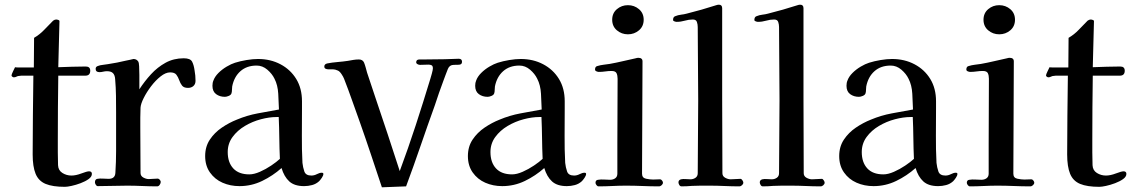

<svg xmlns="http://www.w3.org/2000/svg" viewBox="-20 -792 4814 817"><path d="M371 -52Q371 -40 357 -30Q343 -20 323 -12.5Q303 -5 284.5 -1Q266 3 256 3Q204 3 174 -9.5Q144 -22 131.5 -52.5Q119 -83 119 -135Q119 -218 120 -302Q121 -386 122 -470H78Q74 -470 70.5 -470Q67 -470 62 -469Q56 -469 50.5 -466Q45 -463 39 -463Q36 -463 32.5 -465.5Q29 -468 29 -471Q29 -475 35.5 -488.5Q42 -502 44 -506Q47 -505 55 -505H124L125 -631Q149 -645 168 -665Q187 -685 206 -704Q213 -709 219 -709Q223 -709 228.5 -707Q234 -705 233 -700L228 -506Q257 -507 286.5 -508Q316 -509 345 -509Q364 -509 364 -491Q364 -470 343 -470H228Q227 -402 226.5 -334Q226 -266 226 -198Q226 -171 226 -143.5Q226 -116 227 -89Q228 -67 245.5 -56Q263 -45 284 -45Q303 -45 326.5 -54Q350 -63 359 -63Q371 -63 371 -52Z M812 -448Q812 -434 803 -426Q794 -418 780 -418Q762 -418 754.5 -428Q747 -438 742.5 -451Q738 -464 730.5 -474Q723 -484 704 -484Q685 -484 663.5 -467Q642 -450 623 -425Q604 -400 591.5 -375Q579 -350 578 -334Q577 -313 577 -291.5Q577 -270 577 -249Q577 -201 577.5 -152.5Q578 -104 578 -56Q578 -43 590 -36.5Q602 -30 613 -30Q623 -30 632 -31Q641 -32 651 -32Q656 -32 660 -27Q664 -22 664 -18Q664 -12 659.5 -5.5Q655 1 649 1Q617 1 585 -0.5Q553 -2 521 -2Q490 -2 459 -1Q428 0 396 0Q391 0 387.5 -6Q384 -12 384 -16Q384 -29 394 -31Q405 -33 418 -32Q431 -31 442 -31Q470 -31 471 -57Q474 -103 474 -149Q474 -195 474 -241V-315Q474 -350 473.5 -385Q473 -420 470 -455Q469 -472 461 -480.5Q453 -489 435 -489Q427 -489 419 -487Q411 -485 403 -485Q387 -485 387 -499Q387 -508 396 -511Q406 -515 417.5 -516Q429 -517 439 -519Q479 -525 516 -534Q519 -534 533 -537.5Q547 -541 548 -541Q562 -541 569 -529Q571 -526 572 -510Q573 -494 573 -473.5Q573 -453 573 -435.5Q573 -418 573 -412Q595 -446 622.5 -476Q650 -506 684.5 -525Q719 -544 762 -544Q790 -544 797.5 -529.5Q805 -515 808 -492Q810 -482 811 -470.5Q812 -459 812 -448Z M1171 -116Q1169 -160 1168.5 -205Q1168 -250 1166 -294H1157Q1126 -294 1090 -284.5Q1054 -275 1022 -256Q990 -237 969.5 -209Q949 -181 949 -145Q949 -101 972.5 -75.5Q996 -50 1041 -50Q1061 -50 1086 -61Q1111 -72 1134 -87.5Q1157 -103 1171 -116ZM1356 -52Q1356 -45 1349.5 -35.5Q1343 -26 1338 -21Q1325 -9 1308 -4.5Q1291 0 1274 0Q1233 0 1211 -20Q1189 -40 1178 -77Q1141 -44 1095.5 -22Q1050 0 999 0Q960 0 927 -14.5Q894 -29 873.5 -58Q853 -87 853 -128Q853 -168 873 -198Q893 -228 924 -249Q955 -270 988 -283Q1031 -301 1076.5 -309.5Q1122 -318 1167 -326Q1166 -356 1164 -393Q1162 -430 1148 -457Q1138 -478 1117.5 -495.5Q1097 -513 1072 -513Q1030 -513 1003 -489Q976 -465 968 -424Q967 -417 967 -409Q967 -401 965 -395Q963 -388 953.5 -384Q944 -380 937 -380Q915 -380 899.5 -391.5Q884 -403 884 -427Q884 -440 888 -449Q894 -466 909.5 -481.5Q925 -497 944.5 -508.5Q964 -520 980 -525Q1002 -532 1029 -536.5Q1056 -541 1078 -541Q1131 -541 1173.5 -518.5Q1216 -496 1240.5 -456Q1265 -416 1265 -361V-330Q1265 -272 1264.5 -214.5Q1264 -157 1267 -99Q1269 -80 1275 -62.5Q1281 -45 1305 -45Q1317 -45 1328.5 -51Q1340 -57 1349 -57Q1356 -57 1356 -52Z M1946 -529Q1946 -517 1932.5 -516.5Q1919 -516 1911 -516Q1893 -516 1886 -499Q1881 -487 1876.5 -474.5Q1872 -462 1867 -449Q1857 -423 1848 -396.5Q1839 -370 1830 -343Q1799 -257 1769.5 -171Q1740 -85 1708 1L1605 5Q1582 -64 1559 -133Q1536 -202 1512 -270Q1495 -317 1478.5 -364Q1462 -411 1444 -457Q1441 -465 1433 -477Q1425 -489 1417 -492Q1406 -497 1397 -497Q1388 -497 1377 -497Q1371 -497 1365.5 -499.5Q1360 -502 1360 -509Q1360 -519 1372 -522Q1392 -526 1416 -528Q1440 -530 1460 -533Q1471 -535 1483 -537Q1495 -539 1507 -539Q1523 -539 1529 -526Q1533 -516 1536 -505Q1539 -494 1542 -483Q1551 -456 1560 -429Q1569 -402 1578 -375Q1604 -298 1630 -220Q1656 -142 1681 -64Q1717 -161 1749 -259Q1781 -357 1811 -456Q1813 -462 1817.5 -478.5Q1822 -495 1822 -501Q1822 -511 1817 -514Q1812 -517 1803 -517Q1794 -517 1785 -516.5Q1776 -516 1767 -516Q1762 -516 1756.5 -519Q1751 -522 1751 -527Q1751 -539 1765 -539Q1779 -539 1787 -539Q1808 -539 1829.5 -539.5Q1851 -540 1872 -540Q1887 -540 1902 -541Q1917 -542 1932 -542Q1946 -542 1946 -529Z M2289 -116Q2287 -160 2286.5 -205Q2286 -250 2284 -294H2275Q2244 -294 2208 -284.5Q2172 -275 2140 -256Q2108 -237 2087.5 -209Q2067 -181 2067 -145Q2067 -101 2090.5 -75.5Q2114 -50 2159 -50Q2179 -50 2204 -61Q2229 -72 2252 -87.5Q2275 -103 2289 -116ZM2474 -52Q2474 -45 2467.5 -35.5Q2461 -26 2456 -21Q2443 -9 2426 -4.5Q2409 0 2392 0Q2351 0 2329 -20Q2307 -40 2296 -77Q2259 -44 2213.5 -22Q2168 0 2117 0Q2078 0 2045 -14.5Q2012 -29 1991.5 -58Q1971 -87 1971 -128Q1971 -168 1991 -198Q2011 -228 2042 -249Q2073 -270 2106 -283Q2149 -301 2194.5 -309.5Q2240 -318 2285 -326Q2284 -356 2282 -393Q2280 -430 2266 -457Q2256 -478 2235.5 -495.5Q2215 -513 2190 -513Q2148 -513 2121 -489Q2094 -465 2086 -424Q2085 -417 2085 -409Q2085 -401 2083 -395Q2081 -388 2071.5 -384Q2062 -380 2055 -380Q2033 -380 2017.5 -391.5Q2002 -403 2002 -427Q2002 -440 2006 -449Q2012 -466 2027.5 -481.5Q2043 -497 2062.5 -508.5Q2082 -520 2098 -525Q2120 -532 2147 -536.5Q2174 -541 2196 -541Q2249 -541 2291.5 -518.5Q2334 -496 2358.5 -456Q2383 -416 2383 -361V-330Q2383 -272 2382.5 -214.5Q2382 -157 2385 -99Q2387 -80 2393 -62.5Q2399 -45 2423 -45Q2435 -45 2446.5 -51Q2458 -57 2467 -57Q2474 -57 2474 -52Z M2801 -15Q2801 -9 2795.5 -4Q2790 1 2784 1Q2749 1 2714 -0.5Q2679 -2 2644 -2Q2615 -2 2585.5 -0.5Q2556 1 2527 1Q2522 1 2518 -4.5Q2514 -10 2514 -14Q2514 -26 2525 -27Q2537 -29 2550.5 -28Q2564 -27 2576 -27Q2589 -27 2598 -33.5Q2607 -40 2607 -53V-183L2608 -457Q2608 -471 2603.5 -480.5Q2599 -490 2582 -490Q2569 -490 2555.5 -488Q2542 -486 2528 -486Q2524 -486 2518 -488.5Q2512 -491 2512 -496Q2512 -509 2522 -511Q2535 -515 2548 -516.5Q2561 -518 2574 -520Q2602 -525 2629.5 -531.5Q2657 -538 2685 -544Q2691 -546 2696 -546Q2714 -546 2714 -531Q2714 -412 2713 -292.5Q2712 -173 2712 -53Q2712 -35 2729 -31.5Q2746 -28 2759 -28Q2767 -28 2774.5 -28.5Q2782 -29 2789 -29Q2793 -29 2797 -24Q2801 -19 2801 -15ZM2719 -708Q2719 -680 2699 -663Q2679 -646 2652 -646Q2625 -646 2605 -663Q2585 -680 2585 -708Q2585 -736 2605 -753Q2625 -770 2652 -770Q2679 -770 2699 -753Q2719 -736 2719 -708Z M3143 -15Q3143 -9 3137.5 -4Q3132 1 3126 1Q3095 1 3063 -0.5Q3031 -2 2999 -2Q2980 -2 2961.5 -2Q2943 -2 2924 -1Q2913 0 2902 0.5Q2891 1 2880 1Q2874 1 2870.5 -5Q2867 -11 2867 -16Q2867 -26 2878 -29Q2887 -31 2897.5 -30Q2908 -29 2918 -29Q2930 -29 2939.5 -35.5Q2949 -42 2949 -55Q2949 -132 2950 -210Q2951 -288 2951 -365Q2951 -443 2950 -521Q2949 -599 2949 -677Q2949 -688 2945.5 -698.5Q2942 -709 2928 -709Q2911 -709 2894 -704Q2877 -699 2859 -699Q2856 -699 2850 -701Q2844 -703 2844 -707Q2844 -720 2853 -723Q2865 -728 2878 -729.5Q2891 -731 2902 -734Q2934 -742 2965.5 -751Q2997 -760 3028 -770Q3031 -771 3033.5 -771.5Q3036 -772 3039 -772Q3053 -772 3053 -757Q3053 -729 3053 -700.5Q3053 -672 3053 -643V-375Q3053 -296 3053.5 -215.5Q3054 -135 3054 -55Q3054 -42 3066 -35.5Q3078 -29 3089 -29Q3100 -29 3110.5 -30Q3121 -31 3131 -31Q3135 -31 3139 -25Q3143 -19 3143 -15Z M3489 -15Q3489 -9 3483.5 -4Q3478 1 3472 1Q3441 1 3409 -0.5Q3377 -2 3345 -2Q3326 -2 3307.5 -2Q3289 -2 3270 -1Q3259 0 3248 0.5Q3237 1 3226 1Q3220 1 3216.5 -5Q3213 -11 3213 -16Q3213 -26 3224 -29Q3233 -31 3243.5 -30Q3254 -29 3264 -29Q3276 -29 3285.5 -35.5Q3295 -42 3295 -55Q3295 -132 3296 -210Q3297 -288 3297 -365Q3297 -443 3296 -521Q3295 -599 3295 -677Q3295 -688 3291.5 -698.5Q3288 -709 3274 -709Q3257 -709 3240 -704Q3223 -699 3205 -699Q3202 -699 3196 -701Q3190 -703 3190 -707Q3190 -720 3199 -723Q3211 -728 3224 -729.5Q3237 -731 3248 -734Q3280 -742 3311.5 -751Q3343 -760 3374 -770Q3377 -771 3379.5 -771.5Q3382 -772 3385 -772Q3399 -772 3399 -757Q3399 -729 3399 -700.5Q3399 -672 3399 -643V-375Q3399 -296 3399.5 -215.5Q3400 -135 3400 -55Q3400 -42 3412 -35.5Q3424 -29 3435 -29Q3446 -29 3456.5 -30Q3467 -31 3477 -31Q3481 -31 3485 -25Q3489 -19 3489 -15Z M3869 -116Q3867 -160 3866.5 -205Q3866 -250 3864 -294H3855Q3824 -294 3788 -284.5Q3752 -275 3720 -256Q3688 -237 3667.5 -209Q3647 -181 3647 -145Q3647 -101 3670.5 -75.5Q3694 -50 3739 -50Q3759 -50 3784 -61Q3809 -72 3832 -87.5Q3855 -103 3869 -116ZM4054 -52Q4054 -45 4047.5 -35.5Q4041 -26 4036 -21Q4023 -9 4006 -4.5Q3989 0 3972 0Q3931 0 3909 -20Q3887 -40 3876 -77Q3839 -44 3793.5 -22Q3748 0 3697 0Q3658 0 3625 -14.5Q3592 -29 3571.5 -58Q3551 -87 3551 -128Q3551 -168 3571 -198Q3591 -228 3622 -249Q3653 -270 3686 -283Q3729 -301 3774.5 -309.5Q3820 -318 3865 -326Q3864 -356 3862 -393Q3860 -430 3846 -457Q3836 -478 3815.5 -495.5Q3795 -513 3770 -513Q3728 -513 3701 -489Q3674 -465 3666 -424Q3665 -417 3665 -409Q3665 -401 3663 -395Q3661 -388 3651.5 -384Q3642 -380 3635 -380Q3613 -380 3597.5 -391.5Q3582 -403 3582 -427Q3582 -440 3586 -449Q3592 -466 3607.5 -481.5Q3623 -497 3642.5 -508.5Q3662 -520 3678 -525Q3700 -532 3727 -536.5Q3754 -541 3776 -541Q3829 -541 3871.5 -518.5Q3914 -496 3938.5 -456Q3963 -416 3963 -361V-330Q3963 -272 3962.5 -214.5Q3962 -157 3965 -99Q3967 -80 3973 -62.5Q3979 -45 4003 -45Q4015 -45 4026.5 -51Q4038 -57 4047 -57Q4054 -57 4054 -52Z M4381 -15Q4381 -9 4375.5 -4Q4370 1 4364 1Q4329 1 4294 -0.5Q4259 -2 4224 -2Q4195 -2 4165.5 -0.5Q4136 1 4107 1Q4102 1 4098 -4.5Q4094 -10 4094 -14Q4094 -26 4105 -27Q4117 -29 4130.5 -28Q4144 -27 4156 -27Q4169 -27 4178 -33.5Q4187 -40 4187 -53V-183L4188 -457Q4188 -471 4183.5 -480.5Q4179 -490 4162 -490Q4149 -490 4135.5 -488Q4122 -486 4108 -486Q4104 -486 4098 -488.5Q4092 -491 4092 -496Q4092 -509 4102 -511Q4115 -515 4128 -516.5Q4141 -518 4154 -520Q4182 -525 4209.5 -531.5Q4237 -538 4265 -544Q4271 -546 4276 -546Q4294 -546 4294 -531Q4294 -412 4293 -292.5Q4292 -173 4292 -53Q4292 -35 4309 -31.5Q4326 -28 4339 -28Q4347 -28 4354.5 -28.5Q4362 -29 4369 -29Q4373 -29 4377 -24Q4381 -19 4381 -15ZM4299 -708Q4299 -680 4279 -663Q4259 -646 4232 -646Q4205 -646 4185 -663Q4165 -680 4165 -708Q4165 -736 4185 -753Q4205 -770 4232 -770Q4259 -770 4279 -753Q4299 -736 4299 -708Z M4773 -52Q4773 -40 4759 -30Q4745 -20 4725 -12.5Q4705 -5 4686.5 -1Q4668 3 4658 3Q4606 3 4576 -9.5Q4546 -22 4533.5 -52.5Q4521 -83 4521 -135Q4521 -218 4522 -302Q4523 -386 4524 -470H4480Q4476 -470 4472.5 -470Q4469 -470 4464 -469Q4458 -469 4452.5 -466Q4447 -463 4441 -463Q4438 -463 4434.5 -465.5Q4431 -468 4431 -471Q4431 -475 4437.5 -488.5Q4444 -502 4446 -506Q4449 -505 4457 -505H4526L4527 -631Q4551 -645 4570 -665Q4589 -685 4608 -704Q4615 -709 4621 -709Q4625 -709 4630.5 -707Q4636 -705 4635 -700L4630 -506Q4659 -507 4688.5 -508Q4718 -509 4747 -509Q4766 -509 4766 -491Q4766 -470 4745 -470H4630Q4629 -402 4628.5 -334Q4628 -266 4628 -198Q4628 -171 4628 -143.5Q4628 -116 4629 -89Q4630 -67 4647.5 -56Q4665 -45 4686 -45Q4705 -45 4728.5 -54Q4752 -63 4761 -63Q4773 -63 4773 -52Z"/></svg>

Font: Kaisei HarunoUmi Medium
Style: Regular
Weight: 500
Designer: Font-Kai, 金井和夫
Foundry: KAZUO KANAI
Version: Version 5.003